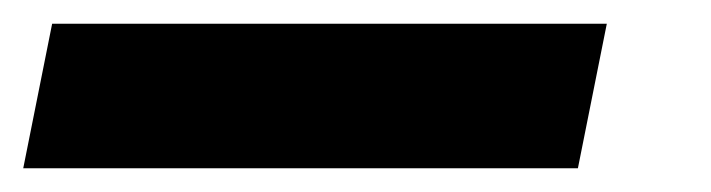

<svg xmlns="http://www.w3.org/2000/svg" viewBox="-80 -8 600 162"><path d="M432 12 407.6 134H-60.4L-36 12Z"/></svg>

Font: Kufam
Style: Italic
Weight: 400
Italic angle: -11°
Designer: Artur Schmal
Foundry: Original Type
Version: Version 1.301; ttfautohint (v1.8.3)